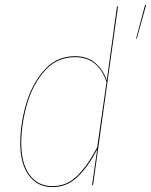

<svg xmlns="http://www.w3.org/2000/svg" viewBox="-20 -757 618 786"><path d="M463 -730 361 0H357L378 -146Q340 -73 296.5 -32Q253 9 195 9Q134 9 98.5 -38.5Q63 -86 63 -171Q63 -249 87 -331.5Q111 -414 161.5 -470.5Q212 -527 287 -527Q339 -527 371.5 -498Q404 -469 417 -427L459 -731ZM67 -171Q67 -88 101 -41.5Q135 5 195 5Q253 5 296 -37Q339 -79 378 -154L416 -420Q403 -465 371 -494Q339 -523 287 -523Q213 -523 163.5 -467.5Q114 -412 90.5 -330Q67 -248 67 -171ZM578 -736 540 -599H537L574 -737Z"/></svg>

Font: Fira Sans Condensed Four
Style: Italic
Weight: 100
Width: 3
Italic angle: -8°
Designer: bBox Type GmbH & Carrois Corporate GbR & Edenspiekermann AG
Foundry: bBox Type GmbH & Carrois Corporate GbR & Edenspiekermann AG
Version: Version 4.301